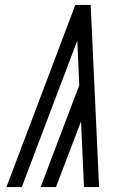

<svg xmlns="http://www.w3.org/2000/svg" viewBox="-20 -755 540 775"><path d="M319 0 307 -265 206 0H144L300 -411L292 -591L68 0H6L284 -735H346L380 0Z"/></svg>

Font: Iosevka SS04 Light Oblique
Style: Regular
Weight: 300
Italic angle: -9°
Monospace: yes
Designer: Belleve Invis
Foundry: Belleve Invis
Version: Version 19.0.0; ttfautohint (v1.8.4)